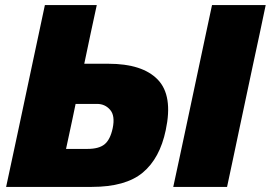

<svg xmlns="http://www.w3.org/2000/svg" viewBox="-20 -733 1062 753"><path d="M340 0H4Q16.5 -57 27.5 -109.5Q38.5 -162 53.5 -231L105 -473.5Q120 -544 131.8 -599.2Q143.5 -654.5 156 -713H359.5Q346.5 -653 335 -599.5Q323.5 -546 310.5 -483H405Q539 -483 599 -420.5Q659 -358 630 -222.5Q607 -112 539.8 -56Q472.5 0 340 0ZM239 -149H323Q368 -149 390.2 -167.2Q412.5 -185.5 422 -230.5Q432 -279 412 -302.2Q392 -325.5 360.5 -325.5H276.5L264 -265.5Q257 -232.5 251 -204.8Q245 -177 239 -149ZM659.5 0Q672 -56.5 683 -109.2Q694 -162 709 -231L760.5 -473.5Q775.5 -544.5 787.2 -599.2Q799 -654 811.5 -713H1022Q1010 -654.5 998 -599Q986 -543.5 971 -473.5L919.5 -231Q905 -162 893.8 -109.2Q882.5 -56.5 870.5 0Z"/></svg>

Font: Commissioner ExtraBold
Style: Italic
Weight: 800
Italic angle: -12°
Designer: Kostas Bartsokas
Foundry: Kostas Bartsokas
Version: Version 1.000; ttfautohint (v1.8.3)